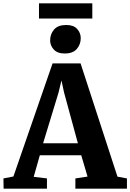

<svg xmlns="http://www.w3.org/2000/svg" viewBox="-38 -1125 776 1145"><path d="M42 -72.5 275.5 -747H442.5L662.5 -71.5L719 -61V0H411.5V-61L484 -72L446.5 -199H199.5L163 -70.5L242 -61V0H-16.5L-17.5 -61ZM426.5 -270.5 344 -573.5 328.5 -645 311 -572.5 219 -270.5ZM347.5 -806Q304 -806 282.5 -830Q261 -854 261 -884Q261 -922 284.5 -949Q308 -976 356.5 -976H357.5Q401 -976 422.2 -952.2Q443.5 -928.5 443.5 -898Q443.5 -860 420 -833Q396.5 -806 348.5 -806ZM512.5 -1105V-1014.5H194.5V-1105Z"/></svg>

Font: Merriweather 24pt ExtraBold
Style: Regular
Weight: 800
Version: Version 2.100